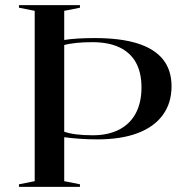

<svg xmlns="http://www.w3.org/2000/svg" viewBox="-20 -728 724 748"><path d="M53.9 0V-10L115.2 -22.2V-685.8L53.9 -698V-708H291.5V-698L230.2 -685.8V-22.2L291.5 -10V0ZM339.8 -563.7Q305.7 -563.7 276.8 -560.8Q248 -557.8 225.3 -551.3V-571.6Q251.1 -575.9 281.9 -577.8Q312.6 -579.7 349.3 -579.7Q449.7 -579.7 515.9 -558.8Q582 -537.9 615.2 -496.3Q648.3 -454.6 648.3 -391.8Q648.3 -326.6 614.3 -280Q580.2 -233.4 515.9 -209.2Q451.6 -185 359.5 -185Q325 -185 290.1 -187.4Q255.1 -189.8 224.2 -194.2V-216.9Q246.1 -208.7 274.9 -204.8Q303.7 -201 341.3 -201Q401.4 -201 444.1 -223Q486.7 -245 509 -286.8Q531.2 -328.6 531.2 -387.4Q531.2 -445.2 509.4 -484.4Q487.6 -523.6 444.9 -543.7Q402.2 -563.7 339.8 -563.7Z"/></svg>

Font: Kalnia Thin
Style: Regular
Weight: 100
Version: Version 1.105